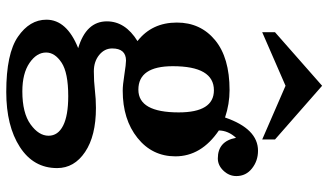

<svg xmlns="http://www.w3.org/2000/svg" viewBox="-241 -604 1065 623"><g transform="rotate(90 291.5 -292.5)"><path d="M278.3 219.7Q153.8 219.7 98.9 181.6Q43.9 143.6 43.9 89.4Q43.9 23.4 136.2 -13.7Q49.3 -39.6 49.3 -106.9Q49.3 -166.5 113.3 -206.1Q53.2 -252.9 53.2 -334Q53.2 -410.6 110.1 -457.8Q167 -504.9 272.5 -504.9Q317.4 -504.9 361.3 -490.2Q397.9 -597.2 469.2 -597.2Q502 -597.2 526.6 -577.6Q551.3 -558.1 551.3 -526.9Q551.3 -503.4 533.9 -485.1Q516.6 -466.8 494.1 -466.8Q438 -466.8 427.2 -525.9Q403.8 -500.5 403.3 -470.2Q487.3 -413.1 487.3 -329.1Q487.3 -253.9 427.5 -206.1Q367.7 -158.2 274.4 -158.2Q255.9 -158.2 221.9 -163.6Q188 -168.9 176.3 -168.9Q137.2 -168.5 137.2 -124Q137.2 -99.1 158.4 -81.8Q179.7 -64.5 211.4 -64.5Q243.7 -64.5 272.5 -67.9Q301.3 -71.3 330.1 -71.3Q420.9 -71.3 473.1 -36.1Q525.4 -1 525.4 54.7Q525.4 131.3 457 175.5Q388.7 219.7 278.3 219.7ZM271 -209Q344.7 -209 344.7 -339.8Q344.7 -454.1 272.9 -454.1Q194.8 -454.1 194.8 -320.8Q194.8 -209 271 -209ZM276.4 167.5Q346.7 167.5 383.5 140.9Q420.4 114.3 420.4 82.5Q420.4 51.8 387.7 35.2Q355 18.6 292 18.6Q215.8 18.6 183.1 40.3Q150.4 62 150.4 90.3Q150.4 121.1 184.3 144.3Q218.3 167.5 276.4 167.5ZM432.6 -610.8 258.3 -686.5 84.5 -610.8V-652.3L258.3 -805.2L432.6 -652.3Z"/></g></svg>

Font: Munson
Style: Bold
Weight: 700
Designer: Paul James MIller
Foundry: High-Logic / Made with FontCreator
Version: Version 2.10;May 5, 2019;FontCreator 11.5.0.2430 64-bit